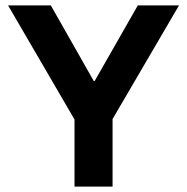

<svg xmlns="http://www.w3.org/2000/svg" viewBox="-20 -695 697 715"><path d="M257.5 0V-250L10 -675H169.2L329.2 -393.3H332.5L493.3 -675H646.7L399.2 -251.7V0Z"/></svg>

Font: Funnel Display
Style: Bold
Weight: 700
Designer: NORD ID, Kristian Moeller
Foundry: Dicotype
Version: Version 1.000